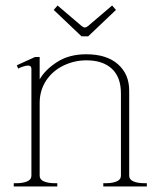

<svg xmlns="http://www.w3.org/2000/svg" viewBox="-20 -677 583 697"><path d="M276 -545 175 -641 189 -657 277 -582Q284 -577 288 -577Q292 -577 299 -582L387 -657L401 -641L300 -545ZM513 -12V0H355V-12H366Q388 -12 403.5 -18.5Q419 -25 419 -39V-338Q419 -397 386 -427.5Q353 -458 294 -458Q250 -458 210.5 -439Q171 -420 147.5 -384.5Q124 -349 124 -303V-39Q124 -25 139.5 -18.5Q155 -12 177 -12H188V0H30V-12H41Q63 -12 78.5 -18.5Q94 -25 94 -39V-427Q94 -439 82 -439Q75 -439 64 -435.5Q53 -432 46 -428L41 -440L107 -470H124V-389Q144 -424 187.5 -452Q231 -480 293 -480Q367 -480 408 -444Q449 -408 449 -348V-39Q449 -25 464.5 -18.5Q480 -12 502 -12Z"/></svg>

Font: Taviraj Thin
Style: Regular
Weight: 100
Designer: Katatrad Team
Foundry: CadsonDemak
Version: Version 1.030